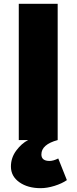

<svg xmlns="http://www.w3.org/2000/svg" viewBox="-20 -731 402 1002"><path d="M37 138Q37 92 65 54.5Q93 17 127 0H78V-711H281V0Q196 23 196 75Q196 109 239 109Q258 109 284 96L329 209Q303 227 264.5 239Q226 251 192 251Q125 251 81 220Q37 189 37 138Z"/></svg>

Font: Nebula Sans Black
Style: Regular
Weight: 900
Designer: Paul D. Hunt for Adobe (as Source Sans)
Foundry: Nebula Entertainment & Broadcasting LLC
Version: Version 1.010